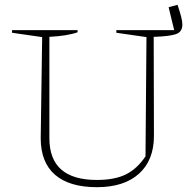

<svg xmlns="http://www.w3.org/2000/svg" viewBox="-20 -769 807 797"><path d="M717 -749Q726 -722 731.5 -701.5Q737 -681 737 -667Q737 -636 709.5 -627Q682 -618 618 -616L619 -205Q619 -104 557 -48Q495 8 382 8Q268 8 208.5 -43.5Q149 -95 149 -195L155 -615L30 -633V-644H302V-635Q260 -620 185 -616V-195Q185 -22 382 -22Q456 -22 502.5 -45Q549 -68 584 -120L588 -615L463 -633V-644H703L680 -739Z"/></svg>

Font: Piazzolla Thin
Style: Regular
Weight: 100
Designer: Juan Pablo del Peral
Foundry: Huerta Tipografica
Version: Version 1.330